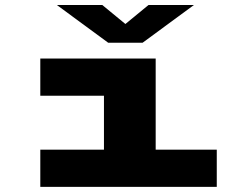

<svg xmlns="http://www.w3.org/2000/svg" viewBox="-20 -728 940 748"><path d="M137 0V-145H385V-355H137V-500H586.5V-145H824.5V0ZM201.5 -708.5H378.5L468.5 -634.5L558.5 -708.5H735.5L535.5 -561.5H401.5Z"/></svg>

Font: Trispace Expanded ExtraBold
Style: Regular
Weight: 800
Width: 7
Designer: Tyler Finck
Foundry: Etcetera Type Company
Version: Version 1.210; ttfautohint (v1.8.3)